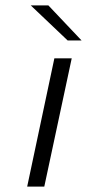

<svg xmlns="http://www.w3.org/2000/svg" viewBox="-20 -687 320 707"><path d="M80.1 0 180.2 -472.2H244.1L143.1 0ZM93.3 -667H158.2L280.3 -538.1H229Z"/></svg>

Font: CMU Bright
Style: Oblique
Weight: 500
Italic angle: -12°
Version: Version 0.7.0